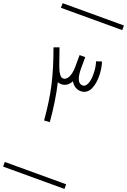

<svg xmlns="http://www.w3.org/2000/svg" viewBox="-251 -1044 1033 1560"><g transform="rotate(20 265.0 -263.5)"><path d="M53.2 -607.4 99.1 -624.5Q119.6 -568.4 134.3 -523.9Q141.1 -503.4 145 -492.7Q148.9 -481.9 155.8 -464.1Q162.6 -446.3 168.2 -436.5Q173.8 -426.8 181.4 -416.3Q189 -405.8 197 -401.1Q205.1 -396.5 214.4 -396.5Q230 -396.5 245.1 -413.1Q260.3 -429.7 268.1 -465.3Q273.4 -490.7 273.4 -520.5L273.9 -621.1H322.8L322.3 -520.5Q322.3 -488.3 327.1 -462.4Q334.5 -425.8 348.4 -411.6Q362.3 -397.5 381.8 -397.5Q404.3 -397.5 418.5 -427.7Q432.6 -458 432.6 -511.7Q432.6 -573.2 417 -619.1L462.9 -634.8Q481.4 -578.1 481.4 -511.7Q481.4 -482.4 477.1 -456.3Q472.7 -430.2 462.2 -404.5Q451.7 -378.9 431.2 -363.8Q410.6 -348.6 381.8 -348.6Q355 -348.6 332.5 -362.5Q310.1 -376.5 296.4 -402.3Q265.6 -347.7 214.4 -347.7Q197.3 -347.7 183.1 -353.5Q217.8 -208 232.9 -26.4L184.6 -22.9Q170.9 -189.9 141.1 -319.3Q111.3 -448.7 53.2 -607.4ZM0 402.8H530.3V442.9H0ZM0 -970.2H530.3V-930.2H0Z"/></g></svg>

Font: AzarMehrMSRS1
Style: Regular
Weight: 1
Designer: Amin Abedi
Version: Version 1.00